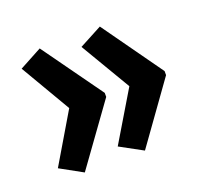

<svg xmlns="http://www.w3.org/2000/svg" viewBox="-84 -584 667 627"><g transform="rotate(-20 249.0 -270.5)"><path d="M469 -263V-277L320 -486L241 -444L344 -270L241 -98L320 -55ZM261 -263V-277L111 -486L33 -444L135 -270L33 -98L111 -55Z"/></g></svg>

Font: Noto Sans Khmer ExtraCondensed SemiBold
Style: Regular
Weight: 600
Width: 2
Designer: Danh Hong and the Monotype Design Team
Foundry: Monotype Imaging Inc.
Version: Version 2.004